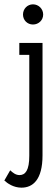

<svg xmlns="http://www.w3.org/2000/svg" viewBox="-83 -663 258 885"><path d="M23 -596C23 -570 43 -550 69 -550C95 -550 116 -570 116 -596C116 -622 95 -643 69 -643C43 -643 23 -622 23 -596ZM-36 122 -63 169C-49 182 -21 202 16 202C68 202 113 166 113 53V-465H6V-410H52V55C52 122 34 144 7 144C-11 144 -24 133 -36 122Z"/></svg>

Font: Stint Ultra Condensed
Style: Regular
Weight: 400
Width: 1
Designer: Astigmatic (AOETI)
Foundry: Astigmatic (AOETI)
Version: Version 1.000